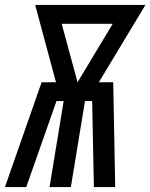

<svg xmlns="http://www.w3.org/2000/svg" viewBox="-49 -755 607 775"><path d="M-29 0 119 -423H177L93 -735H538L350 -423H408L416 0H330L323 -347H294L237 0H151L208 -347H179L57 0ZM264 -423 406 -659H200Z"/></svg>

Font: Iosevka Curly Medium Oblique
Style: Regular
Weight: 500
Italic angle: -9°
Monospace: yes
Designer: Belleve Invis
Foundry: Belleve Invis
Version: Version 11.1.0; ttfautohint (v1.8.3)